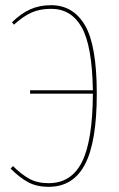

<svg xmlns="http://www.w3.org/2000/svg" viewBox="-20 -711 458 740"><path d="M353 -350Q353 -164 307.5 -77.5Q262 9 168 9Q121 9 88 -9Q55 -27 21 -61L30 -71Q62 -39 93 -22Q124 -5 167 -5Q255 -5 296 -87Q337 -169 338 -350H96V-363H338Q335 -536 294.5 -606.5Q254 -677 177 -677Q135 -677 102.5 -663Q70 -649 34 -616L26 -625Q61 -659 96.5 -675Q132 -691 177 -691Q262 -691 307.5 -613.5Q353 -536 353 -350Z"/></svg>

Font: Fira Sans Compressed Hair
Style: Regular
Weight: 100
Width: 1
Designer: bBox Type GmbH & Carrois Corporate GbR & Edenspiekermann AG
Foundry: bBox Type GmbH & Carrois Corporate GbR & Edenspiekermann AG
Version: Version 4.301